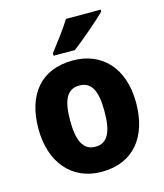

<svg xmlns="http://www.w3.org/2000/svg" viewBox="-115 -852 810 949"><g transform="rotate(-15 290.0 -378.0)"><path d="M490 -756V-766H312C285 -721 239 -662 206 -619V-606H315C366 -644 453 -719 490 -756ZM540 -276C540 -458 437 -559 291 -559C128 -559 40 -451 40 -276C40 -105 135 10 289 10C454 10 540 -106 540 -276ZM202 -275C202 -381 228 -431 290 -431C353 -431 378 -380 378 -276C378 -171 353 -118 290 -118C228 -118 202 -171 202 -275Z"/></g></svg>

Font: Noto Sans Gurmukhi UI SemiCondensed ExtraBold
Style: Regular
Weight: 800
Width: 4
Designer: Jelle Bosma - Monotype Design Team
Foundry: Monotype Imaging Inc.
Version: Version 2.004